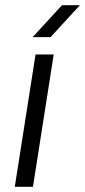

<svg xmlns="http://www.w3.org/2000/svg" viewBox="-20 -720 328 740"><path d="M37 0 117 -510H187L107 0ZM106 -577 219 -700H288L175 -577Z"/></svg>

Font: MuseoModerno Light
Style: Italic
Weight: 300
Italic angle: -9°
Designer: Pablo Cosgaya, Héctor Gatti, Marcela Romero, and the Authors of The MuseoModerno Project.
Foundry: Omnibus-Type Team
Version: Version 1.003